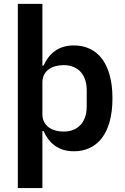

<svg xmlns="http://www.w3.org/2000/svg" viewBox="-20 -760 640 980"><path d="M71 199.9H196.4V-90.9H202.4C230.8 -28.4 278.1 12.1 357.2 12.1C475.1 12.1 554 -77.1 554 -258.2C554 -438.9 475.1 -528.1 357.2 -528.1C278.1 -528.1 230.8 -487.6 202.4 -425.4H196.4V-740.1H71ZM196.4 -176.5V-339.8C196.4 -398.8 246.1 -427.6 304.3 -427.6C379.3 -427.6 422.6 -378.2 422.6 -299.4V-216.6C422.6 -137.8 379.3 -88.4 304.3 -88.4C246.1 -88.4 196.4 -117.2 196.4 -176.5Z"/></svg>

Font: Margiela Mono SemiBold
Style: Regular
Weight: 600
Designer: Mike Abbink, Paul van der Laan, Pieter van Rosmalen
Foundry: Bold Monday
Version: Version 2.003 2021